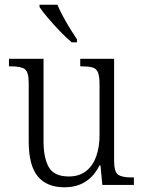

<svg xmlns="http://www.w3.org/2000/svg" viewBox="-20 -786 610 816"><path d="M254 10Q179 10 140.5 -36.5Q102 -83 102 -185V-434Q102 -481 85 -492.5Q68 -504 28 -504H18V-536H165V-186Q165 -115 187.5 -75.5Q210 -36 272 -36Q317 -36 346 -59Q375 -82 389 -121.5Q403 -161 403 -210V-428Q403 -463 396 -479Q389 -495 372.5 -499.5Q356 -504 329 -504H321V-536H465V-103Q465 -55 482 -43.5Q499 -32 537 -32H549V0H415L407 -83H403Q356 10 254 10ZM285 -606Q263 -624 235.5 -652.5Q208 -681 183.5 -710Q159 -739 148 -756V-766H224Q233 -744 247.5 -717Q262 -690 278 -664Q294 -638 307 -619V-606Z"/></svg>

Font: Noto Serif Ethiopic SemiCondensed Light
Style: Regular
Weight: 300
Width: 4
Designer: Monotype Design Team
Foundry: Monotype Imaging Inc.
Version: Version 2.102; ttfautohint (v1.8.4.7-5d5b)